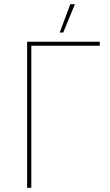

<svg xmlns="http://www.w3.org/2000/svg" viewBox="-20 -900 528 920"><path d="M110 0H130V-681H458V-700H110ZM339 -880H317L266 -744H283Z"/></svg>

Font: Fixel Variable
Style: Regular
Weight: 100
Width: 3
Designer: AlfaBravo + MacPaw
Foundry: Kyrylo Tkachov, Marchela Mozhyna, Serhii Makarenko, Maria Weinstein, Zakhar Kryvoshyya
Version: Version 1.211